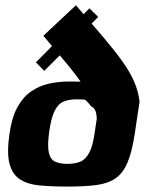

<svg xmlns="http://www.w3.org/2000/svg" viewBox="-20 -688 582 711"><path d="M113 -457.1 311.1 -657.1 343.8 -625.3 143.9 -425.6ZM14.9 -191.4Q23.5 -252.8 44.3 -290.7Q65.2 -328.6 94.7 -349.1Q124.2 -369.7 158.8 -377.6Q193.3 -385.5 229.3 -386.2Q243.1 -386.2 253.7 -386.2Q264.4 -386.2 278.5 -385.5Q268.1 -401 249.9 -424.1Q231.8 -447.1 210.3 -472.3Q188.8 -497.4 170.3 -519.9Q151.8 -542.4 140.7 -555.4Q153.3 -567.7 171.3 -584.5Q189.3 -601.3 207.6 -618.3Q225.9 -635.3 240.8 -649.3Q255.7 -663.3 261.2 -668.5Q320.5 -599.8 363 -549.8Q405.5 -499.7 433.3 -460.6Q461.2 -421.5 476.7 -386.1Q492.2 -350.6 496.9 -311.9Q495.9 -303.2 492.3 -281Q488.7 -258.7 485.2 -234.7Q481.6 -210.8 479.2 -193.5Q469.2 -126.6 452.5 -86.8Q435.8 -47.1 408.3 -27.9Q380.9 -8.8 337.7 -2.9Q294.6 2.9 230.8 2.9Q171 2.9 126.4 -1.3Q81.8 -5.6 53.6 -24.1Q25.4 -42.5 15.1 -82.1Q4.9 -121.7 14.9 -191.4ZM338.4 -249.9Q337.5 -266.6 333.2 -277.8Q328.8 -289.1 317.7 -294.1Q312.9 -300.3 307.3 -306.7Q301.6 -313.1 294.8 -319Q288.3 -319.6 280.3 -319.9Q272.3 -320.2 262.9 -320.2Q236.6 -320.2 216.3 -312.2Q196 -304.2 182.8 -278.5Q169.6 -252.8 162.1 -199.4Q154.9 -147.7 161 -122.1Q167.2 -96.6 185 -88.9Q202.9 -81.2 229.2 -81.2Q256.5 -81.2 276.5 -88.9Q296.4 -96.6 310.3 -122.1Q324.1 -147.7 331 -199.4Q332 -204.3 333.3 -214.6Q334.7 -224.8 336.4 -235.3Q338 -245.7 338.4 -249.9Z"/></svg>

Font: Genos Thin
Style: Italic
Weight: 100
Italic angle: -8°
Designer: Robert E. Leuschke
Foundry: Robert E. Leuschke
Version: Version 1.010